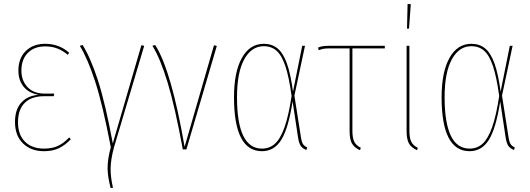

<svg xmlns="http://www.w3.org/2000/svg" viewBox="-20 -747 2650 960"><path d="M326 -483 319 -473Q295 -493 268 -504Q241 -515 206 -515Q151 -515 119 -482.5Q87 -450 87 -394Q87 -344 117.5 -311.5Q148 -279 204 -279H251L249 -266H202Q137 -266 103.5 -232.5Q70 -199 70 -136Q70 -73 105 -38.5Q140 -4 200 -4Q242 -4 271 -18Q300 -32 326 -60L334 -51Q307 -22 275.5 -6.5Q244 9 200 9Q135 9 95 -30Q55 -69 55 -137Q55 -200 87 -234.5Q119 -269 173 -273Q125 -281 98.5 -313Q72 -345 72 -394Q72 -456 109 -492Q146 -528 206 -528Q276 -528 326 -483Z M544 -30 687 -521 701 -518 551 -14Q533 51 533 98Q533 141 545 192L533 193Q518 135 518 93Q518 47 534 -11Q494 -221 456.5 -337Q419 -453 379 -518L393 -522Q433 -458 469.5 -346Q506 -234 544 -30Z M903 -13 1050 -521 1064 -517 912 0H894Q855 -213 818 -334.5Q781 -456 742 -518L756 -522Q837 -395 903 -13Z M1445 -289 1491 -518H1505L1452 -269L1484 -65Q1488 -37 1495 -26.5Q1502 -16 1516 -10L1512 3Q1494 -4 1484.5 -16.5Q1475 -29 1470 -61L1443 -240Q1422 -105 1386.5 -48Q1351 9 1290 9Q1150 9 1150 -261Q1150 -387 1189.5 -457.5Q1229 -528 1299 -528Q1339 -528 1367 -505.5Q1395 -483 1414 -431Q1433 -379 1445 -289ZM1165 -261Q1165 -4 1290 -4Q1328 -4 1355 -28.5Q1382 -53 1402.5 -110.5Q1423 -168 1438 -267Q1425 -362 1407 -416Q1389 -470 1363 -493Q1337 -516 1299 -516Q1237 -516 1201 -450Q1165 -384 1165 -261Z M1742 -505V-93Q1742 -58 1751 -39Q1760 -20 1784 -8L1780 4Q1750 -10 1739 -31Q1728 -52 1728 -93V-505H1628Q1608 -505 1597 -503Q1586 -501 1574 -496L1570 -509Q1582 -514 1594 -516Q1606 -518 1627 -518H1904V-505Z M2027 -93Q2027 -58 2036 -39Q2045 -20 2069 -8L2065 4Q2035 -10 2024 -31Q2013 -52 2013 -93V-518H2027ZM2034 -726 2025 -604H2015L2018 -727Z M2483 -289 2529 -518H2543L2490 -269L2522 -65Q2526 -37 2533 -26.5Q2540 -16 2554 -10L2550 3Q2532 -4 2522.5 -16.5Q2513 -29 2508 -61L2481 -240Q2460 -105 2424.5 -48Q2389 9 2328 9Q2188 9 2188 -261Q2188 -387 2227.5 -457.5Q2267 -528 2337 -528Q2377 -528 2405 -505.5Q2433 -483 2452 -431Q2471 -379 2483 -289ZM2203 -261Q2203 -4 2328 -4Q2366 -4 2393 -28.5Q2420 -53 2440.5 -110.5Q2461 -168 2476 -267Q2463 -362 2445 -416Q2427 -470 2401 -493Q2375 -516 2337 -516Q2275 -516 2239 -450Q2203 -384 2203 -261Z"/></svg>

Font: Fira Sans Compressed Hair
Style: Regular
Weight: 100
Width: 1
Designer: bBox Type GmbH & Carrois Corporate GbR & Edenspiekermann AG
Foundry: bBox Type GmbH & Carrois Corporate GbR & Edenspiekermann AG
Version: Version 4.301